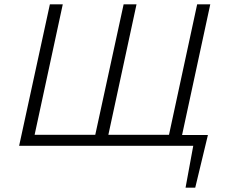

<svg xmlns="http://www.w3.org/2000/svg" viewBox="-20 -678 1052 893"><path d="M808 0 819 -50H947L911 0ZM843 195 888 -50H947L888 195ZM69 0 212 -658H272L130 0ZM412 0 555 -658H615L473 0ZM755 0 897 -658H958L816 0ZM87 0 98 -51H808L797 0Z"/></svg>

Font: Ysabeau Infant Light
Style: Italic
Weight: 300
Italic angle: -12°
Designer: Christian Thalmann (Catharsis Fonts)
Version: Version 2.001;gftools[0.9.30]; featfreeze: ss01,ss02,lnum